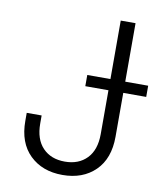

<svg xmlns="http://www.w3.org/2000/svg" viewBox="-83 -796 748 873"><g transform="rotate(10 291.5 -359.5)"><path d="M264.2 9.8Q170.9 9.8 113.3 -46.1Q55.7 -102.1 55.7 -203.1V-240.2H124.5V-203.1Q124.5 -130.4 162.4 -91.1Q200.2 -51.8 264.2 -51.8Q328.1 -51.8 366 -91.1Q403.8 -130.4 403.8 -203.1V-727.5H472.2V-203.1Q472.2 -102.1 415 -46.1Q357.9 9.8 264.2 9.8ZM296.9 -405.8V-457.5H578.1V-405.8Z"/></g></svg>

Font: Inter 17pt Light
Style: Regular
Weight: 300
Version: Version 4.001;git-66647c0bb